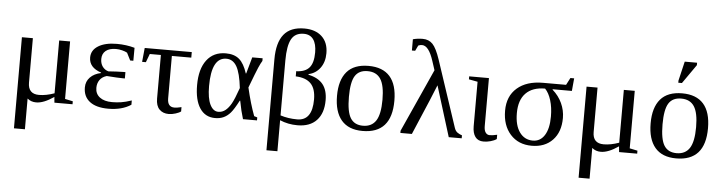

<svg xmlns="http://www.w3.org/2000/svg" viewBox="-52 -952 5312 1413"><g transform="rotate(5 2604.0 -245.5)"><path d="M437 -459V-34.2L495.1 -22V0H361.3L357.4 -42Q282.2 9.8 227.1 9.8Q188.5 9.8 162.1 -13.2V213.9H81.1V-459H162.1V-130.9Q162.1 -46.9 243.2 -46.9Q294.9 -46.9 356.4 -68.8V-459Z M927.2 -34.2Q860.4 9.8 759.3 9.8Q669.9 9.8 622.3 -27.1Q574.7 -64 574.7 -131.3Q574.7 -175.8 604.2 -206.3Q633.8 -236.8 684.1 -247.1V-250.5Q594.2 -280.3 594.2 -354Q594.2 -408.7 645 -439.9Q695.8 -471.2 782.2 -471.2Q851.6 -471.2 913.6 -453.6L913.1 -357.9H889.6L861.8 -413.1Q848.6 -420.9 825 -427Q801.3 -433.1 778.8 -433.1Q730 -433.1 703.4 -411.4Q676.8 -389.6 676.8 -350.6Q676.8 -317.4 693.1 -294.7Q709.5 -272 736.8 -264.2Q756.3 -266.1 795.2 -267.8Q834 -269.5 846.7 -269.5H862.3V-222.7H846.7Q813.5 -222.7 728 -229Q694.3 -219.2 676.8 -194.6Q659.2 -169.9 659.2 -135.7Q659.2 -91.8 692.1 -66.4Q725.1 -41 783.2 -41Q816.9 -41 849.6 -45.9Q882.3 -50.8 927.2 -65.9Z M1029.3 -418 1005.9 -355.5H978L988.3 -459H1335.9V-418H1192.4V-104.5Q1192.4 -41 1243.2 -41Q1263.2 -41 1295.9 -48.8V-17.1Q1284.2 -7.3 1257.3 1.2Q1230.5 9.8 1206.1 9.8Q1163.1 9.8 1137.2 -16.4Q1111.3 -42.5 1111.3 -96.2V-418Z M1857.9 -22V0H1754.4Q1736.3 -57.6 1722.2 -133.8H1719.2Q1684.1 -66.9 1661.6 -41.3Q1639.2 -15.6 1611.8 -2.9Q1584.5 9.8 1548.8 9.8Q1475.6 9.8 1435.8 -50.3Q1396 -110.4 1396 -221.2Q1396 -339.4 1446 -405.5Q1496.1 -471.7 1586.9 -471.7Q1649.4 -471.7 1686 -440.4Q1722.7 -409.2 1745.6 -336.9H1748.5L1782.7 -459H1859.4V-439.5Q1848.1 -421.9 1833 -387.2Q1817.9 -352.5 1773.9 -235.8Q1801.8 -115.7 1834.5 -29.3ZM1711.4 -226.1Q1698.7 -336.4 1670.9 -384.5Q1643.1 -432.6 1594.2 -432.6Q1484.4 -432.6 1484.4 -221.2Q1484.4 -131.3 1507.3 -84.7Q1530.3 -38.1 1568.4 -38.1Q1597.7 -38.1 1620.8 -56.6Q1644 -75.2 1663.3 -109.4Q1682.6 -143.6 1711.4 -226.1Z M2027.3 212.9H1946.3V-459.5Q1946.3 -582 1995.4 -643.1Q2044.4 -704.1 2146.5 -704.1Q2229 -704.1 2276.4 -659.9Q2323.7 -615.7 2323.7 -536.6Q2323.7 -471.7 2291.3 -427.7Q2258.8 -383.8 2206.1 -372.6V-367.7Q2278.3 -352.5 2313.2 -309.6Q2348.1 -266.6 2348.1 -191.4Q2348.1 -95.7 2298.6 -43Q2249 9.8 2157.2 9.8Q2086.9 9.8 2027.3 -16.1ZM2240.7 -535.2Q2240.7 -597.7 2216.8 -631.3Q2192.9 -665 2145.5 -665Q2082 -665 2054.7 -615.5Q2027.3 -565.9 2027.3 -457.5V-51.8Q2085 -33.2 2151.4 -33.2Q2262.7 -33.2 2262.7 -189.9Q2262.7 -268.6 2226.1 -306.6Q2189.5 -344.7 2113.8 -347.7V-385.7Q2179.7 -387.7 2210.2 -422.9Q2240.7 -458 2240.7 -535.2Z M2852.5 -231.9Q2852.5 9.8 2637.7 9.8Q2534.2 9.8 2481.4 -52.2Q2428.7 -114.3 2428.7 -231.9Q2428.7 -348.1 2481.4 -409.7Q2534.2 -471.2 2641.6 -471.2Q2746.1 -471.2 2799.3 -410.9Q2852.5 -350.6 2852.5 -231.9ZM2764.6 -231.9Q2764.6 -337.4 2733.9 -384.8Q2703.1 -432.1 2637.7 -432.1Q2573.7 -432.1 2545.2 -386.7Q2516.6 -341.3 2516.6 -231.9Q2516.6 -121.1 2545.7 -75Q2574.7 -28.8 2637.7 -28.8Q2702.1 -28.8 2733.4 -76.7Q2764.6 -124.5 2764.6 -231.9Z M3158.7 -373Q3142.1 -327.1 3002 0H2917V-16.1L3127 -481.4L3105 -548.8Q3069.8 -658.2 3020 -658.2Q3006.3 -658.2 2992.2 -652.3L2972.7 -611.8H2948.7V-694.8Q2982.4 -704.1 3021 -704.1Q3066.4 -704.1 3094.7 -674.3Q3123 -644.5 3150.4 -562.5L3313.5 -71.8Q3321.3 -48.3 3337.4 -37.6Q3353.5 -26.9 3370.1 -22V0H3274.4Z M3531.2 -104.5Q3531.2 -72.8 3542.7 -56.9Q3554.2 -41 3572.8 -41Q3595.2 -41 3627.9 -48.8V-17.1Q3610.8 -4.9 3584 2.4Q3557.1 9.8 3532.2 9.8Q3490.7 9.8 3470.5 -18.1Q3450.2 -45.9 3450.2 -96.2V-424.8L3385.3 -437V-459H3531.2Z M4128.4 -511.7H4156.2L4147.5 -418H4005.4V-414.6Q4050.8 -375 4075 -322.5Q4099.1 -270 4099.1 -213.9Q4099.1 -109.9 4041.7 -50Q3984.4 9.8 3887.7 9.8Q3788.6 9.8 3729.5 -56.2Q3670.4 -122.1 3670.4 -231Q3670.4 -337.9 3740 -398.4Q3809.6 -459 3930.7 -459H4101.1ZM3892.6 -28.8Q3947.8 -28.8 3979 -78.1Q4010.3 -127.4 4010.3 -216.8Q4010.3 -283.7 3994.1 -336.2Q3978 -388.7 3949.7 -418Q3856.9 -418 3807.6 -367.4Q3758.3 -316.9 3758.3 -220.2Q3758.3 -129.9 3794.7 -79.3Q3831.1 -28.8 3892.6 -28.8Z M4608.4 -459V-34.2L4666.5 -22V0H4532.7L4528.8 -42Q4453.6 9.8 4398.4 9.8Q4359.9 9.8 4333.5 -13.2V213.9H4252.4V-459H4333.5V-130.9Q4333.5 -46.9 4414.6 -46.9Q4466.3 -46.9 4527.8 -68.8V-459Z M5169.4 -231.9Q5169.4 9.8 4954.6 9.8Q4851.1 9.8 4798.3 -52.2Q4745.6 -114.3 4745.6 -231.9Q4745.6 -348.1 4798.3 -409.7Q4851.1 -471.2 4958.5 -471.2Q5063 -471.2 5116.2 -410.9Q5169.4 -350.6 5169.4 -231.9ZM5081.5 -231.9Q5081.5 -337.4 5050.8 -384.8Q5020 -432.1 4954.6 -432.1Q4890.6 -432.1 4862.1 -386.7Q4833.5 -341.3 4833.5 -231.9Q4833.5 -121.1 4862.5 -75Q4891.6 -28.8 4954.6 -28.8Q5019 -28.8 5050.3 -76.7Q5081.5 -124.5 5081.5 -231.9ZM4922.4 -546.4V-562.5L4956.1 -705.1H5047.4V-687L4949.2 -546.4Z"/></g></svg>

Font: Tinos
Style: Regular
Weight: 400
Designer: Steve Matteson
Foundry: Monotype Imaging Inc.
Version: Version 1.23